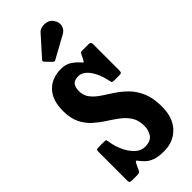

<svg xmlns="http://www.w3.org/2000/svg" viewBox="-322 -1072 1141 1141"><g transform="rotate(-45 248.0 -501.5)"><path d="M367 -516Q353 -580.5 323 -619.8Q293 -659 256.5 -659Q223.5 -659 210.2 -642Q197 -625 197 -594Q197 -556 217.5 -529.8Q238 -503.5 270.2 -482Q302.5 -460.5 339 -436.8Q375.5 -413 407.8 -380.2Q440 -347.5 460.8 -299.5Q481.5 -251.5 481.5 -180Q481.5 -86.5 431.5 -34.5Q381.5 17.5 304 17.5Q255 17.5 226.5 6.8Q198 -4 182.2 -19.5Q166.5 -35 155.5 -49Q145 -64.5 140.8 -59.2Q136.5 -54 128 -36.5L115.5 -9Q111 0.5 105.5 2.8Q100 5 86 5H47Q33.5 5 28.8 1.5Q24 -2 24 -15V-255Q24 -268 27.8 -271.5Q31.5 -275 44.5 -275H91.5Q105 -275 106.5 -270.5Q108 -266 110 -254.5Q115 -216 133 -175.8Q151 -135.5 178.8 -108.2Q206.5 -81 241.5 -81Q289 -81 307.8 -108.5Q326.5 -136 326.5 -172.5Q326.5 -219.5 306.2 -251Q286 -282.5 254 -306.5Q222 -330.5 186.2 -353.2Q150.5 -376 118.5 -404.8Q86.5 -433.5 66.5 -474.8Q46.5 -516 46.5 -577Q46.5 -667 92.2 -714.8Q138 -762.5 214 -762.5Q254.5 -762.5 280.5 -745Q306.5 -727.5 326 -705.5Q335.5 -694 338.2 -695Q341 -696 349.5 -712L363.5 -740.5Q366.5 -746 368.8 -748Q371 -750 380.5 -750H435Q446 -750 450 -746Q454 -742 454 -730.5V-510.5Q454 -496.5 449.5 -493.2Q445 -490 431 -490H393Q373.5 -490 372.2 -495.2Q371 -500.5 367 -516ZM211 -825.5 174.5 -863.5Q166 -872.5 174.5 -880.5L282 -1000.5Q293.5 -1014 313.8 -1018Q334 -1022 354 -1016.5Q374 -1011 385.5 -995Q406 -967 399.5 -940.5Q393 -914 369.5 -901L228.5 -823.5Q218.5 -817.5 211 -825.5Z"/></g></svg>

Font: Besley* Condensed
Style: Bold
Weight: 700
Width: 3
Designer: Owen Earl
Foundry: indestructible type*
Version: Version 3.000; ttfautohint (v1.8.3)